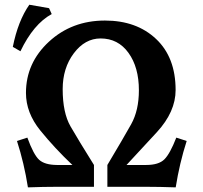

<svg xmlns="http://www.w3.org/2000/svg" viewBox="-20 -790 858 812"><path d="M66.4 -573.2 34.2 -591.8Q56.2 -701.7 104 -770L187.5 -755.4L198.7 -730.5Q121.6 -688.5 66.4 -573.2ZM723.1 2.4Q654.8 0 598.1 0H434.1V-92.3Q502 -206.1 534.7 -264.6Q567.4 -323.2 567.4 -408.2Q567.4 -505.4 523.4 -566.4Q479.5 -627.4 405.3 -627.4Q339.4 -627.4 292.2 -564.7Q245.1 -502 245.1 -413.1Q245.1 -313 278.3 -255.4Q311.5 -197.8 377.4 -92.3V0H220.2Q165 0 98.1 2.4Q82 -100.1 51.8 -193.8L95.7 -208Q122.1 -135.3 145.8 -114Q169.4 -92.8 220.2 -92.3H286.1Q210.9 -163.6 150.4 -238.3Q89.8 -313 89.8 -397Q89.8 -523.9 186.8 -613.5Q283.7 -703.1 423.8 -703.1Q557.6 -703.1 640.1 -625.2Q722.7 -547.4 722.7 -409.2Q722.7 -317.4 643.6 -231.2Q564.5 -145 515.1 -92.3H598.1Q651.4 -92.3 675.3 -116.2Q699.2 -140.1 725.6 -208L769.5 -193.8Q739.3 -100.1 723.1 2.4Z"/></svg>

Font: Kelvinch
Style: Bold
Weight: 700
Designer: Paul James Miller
Foundry: High-Logic / Made with FontCreator
Version: Version 3.501;March 28, 2021;FontCreator 13.0.0.2683 64-bit